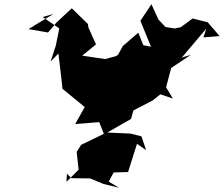

<svg xmlns="http://www.w3.org/2000/svg" viewBox="-20 -905 1054 904"><path d="M181 -825 259 -771 243 -691 218 -615 255 -653C261 -598 269 -543 274 -487L379 -401L334 -321L447 -330L469 -275L362 -223L341 -190L350 -106L293 -49L295 -87L317 -66L404 -65L467 -39L540 -21L492 -50L515 -93L583 -95L625 -228L668 -198L646 -263L595 -276L485 -281L597 -345L608 -385L699 -432L735 -461L794 -441L762 -494L786 -585L879 -647L836 -634L951 -770L938 -729L1014 -735L958 -800L887 -818L831 -777L802 -771L759 -778L726 -813L693 -885L641 -807L691 -685L655 -692L631 -751L558 -688L518 -614L528 -542L525 -615L636 -721L527 -641L475 -627L367 -643L432 -696L396 -776L394 -792L318 -866L247 -800L206 -752L114 -768L231 -839Z"/></svg>

Font: Hussar Lance
Style: ExBdObl
Weight: 700
Foundry: Cannot Into Space Fonts, PlusOne Fonts
Version: Version 2.270